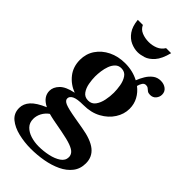

<svg xmlns="http://www.w3.org/2000/svg" viewBox="-313 -860 1199 1199"><g transform="rotate(45 286.5 -261.0)"><path d="M271.5 -165Q216 -165 193.2 -153.5Q170.5 -142 170.5 -123Q170.5 -105 196.2 -94Q222 -83 295 -70.5L367 -58Q455.5 -43.5 497.8 -9.5Q540 24.5 540 81Q540 130 513.2 164.2Q486.5 198.5 441.5 219.8Q396.5 241 341.8 250.8Q287 260.5 231 260.5Q175 260.5 121.8 247.8Q68.5 235 34.2 206.8Q0 178.5 0 131.5Q0 94.5 27.5 64Q55 33.5 119.5 6Q87.5 -10 72.8 -31Q58 -52 58 -78Q58 -110.5 85.8 -139.2Q113.5 -168 178.5 -181Q124.5 -201.5 90.2 -245Q56 -288.5 56 -350Q56 -403 84.2 -444.8Q112.5 -486.5 161.2 -510.5Q210 -534.5 272 -534.5Q338.5 -534.5 393 -505.5Q402.5 -531 417.8 -556.2Q433 -581.5 454.8 -598Q476.5 -614.5 506 -614.5Q534 -614.5 553.5 -599.5Q573 -584.5 573 -558.5Q573 -537.5 559 -520.8Q545 -504 520.5 -504Q504.5 -504 496 -510.5Q487.5 -517 480 -523.5Q472.5 -530 460 -530Q445 -530 436.5 -517Q428 -504 423.5 -486Q455 -462 473.5 -428Q492 -394 492 -352.5Q492 -305 464.5 -262Q437 -219 387.5 -192Q338 -165 271.5 -165ZM272 -205.5Q303 -205.5 320.2 -229.2Q337.5 -253 344.5 -287.5Q351.5 -322 351.5 -354.5Q351.5 -382 346 -414.8Q340.5 -447.5 324.2 -471.5Q308 -495.5 276.5 -495.5Q252.5 -495.5 236.8 -480Q221 -464.5 212.2 -440.8Q203.5 -417 200 -391Q196.5 -365 196.5 -343Q196.5 -316 202.2 -283.8Q208 -251.5 224.5 -228.5Q241 -205.5 272 -205.5ZM110.5 118Q110.5 151.5 131.2 173Q152 194.5 185.2 205Q218.5 215.5 256.5 215.5Q298 215.5 339.8 206.5Q381.5 197.5 409.5 178.5Q437.5 159.5 437.5 129Q437.5 111.5 425.5 97.2Q413.5 83 381.8 71.2Q350 59.5 291.5 48.5L209 33Q183.5 28 162 22Q138 39 124.2 64.5Q110.5 90 110.5 118ZM277 -637.5Q247 -637.5 216.2 -651Q185.5 -664.5 163 -696Q140.5 -727.5 135 -781.5H180Q191.5 -755 219.5 -743.2Q247.5 -731.5 281 -731.5Q312.5 -731.5 340.8 -743.2Q369 -755 385 -781.5H429.5Q413 -717 385.5 -686.2Q358 -655.5 328.8 -646.5Q299.5 -637.5 277 -637.5Z"/></g></svg>

Font: Libre Caslon Text SemiBold
Style: Regular
Weight: 600
Designer: Pablo Impallari, Rodrigo Fuenzalida, Katja Schimmel
Foundry: Pablo Impallari, Rodrigo Fuenzalida
Version: Version 2.000